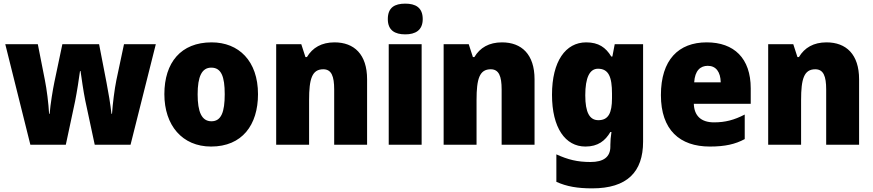

<svg xmlns="http://www.w3.org/2000/svg" viewBox="-20 -796 4803 1056"><path d="M449 -243 501 0H698L837 -553H662L620 -355C610 -306 600 -227 596 -170H593C588 -218 576 -291 566 -341L525 -553H323L279 -344C271 -306 257 -222 253 -170H250C247 -227 237 -305 227 -355L188 -553H9L147 0H342L393 -239C403 -289 415 -366 420 -405H423C428 -369 439 -292 449 -243Z M1399 -278C1399 -461 1293 -563 1144 -563C975 -563 884 -452 884 -278C884 -107 982 10 1141 10C1312 10 1399 -109 1399 -278ZM1067 -277C1067 -375 1090 -424 1142 -424C1197 -424 1216 -375 1216 -278C1216 -180 1197 -129 1143 -129C1089 -129 1067 -181 1067 -277Z M1820 -563C1749 -563 1699 -534 1668 -482H1660L1637 -553H1499V0H1680V-246C1680 -362 1696 -415 1758 -415C1803 -415 1818 -377 1818 -304V0H1999V-360C1999 -497 1928 -563 1820 -563Z M2209 -776C2151 -776 2113 -755 2113 -691C2113 -629 2152 -607 2209 -607C2264 -607 2305 -629 2305 -691C2305 -755 2265 -776 2209 -776ZM2299 -553H2118V0H2299Z M2741 -563C2670 -563 2620 -534 2589 -482H2581L2558 -553H2420V0H2601V-246C2601 -362 2617 -415 2679 -415C2724 -415 2739 -377 2739 -304V0H2920V-360C2920 -497 2849 -563 2741 -563Z M3204 -563C3091 -563 3016 -459 3016 -275C3016 -93 3089 10 3200 10C3269 10 3309 -22 3337 -70H3343C3339 -46 3337 -18 3337 1V10C3337 68 3299 95 3228 95C3155 95 3104 82 3040 53V204C3097 230 3157 240 3237 240C3429 240 3517 150 3517 -17V-553H3361L3348 -485H3342C3312 -535 3272 -563 3204 -563ZM3269 -418C3328 -418 3346 -372 3346 -281V-256C3346 -174 3326 -135 3271 -135C3223 -135 3199 -177 3199 -272C3199 -369 3223 -418 3269 -418Z M3867 -563C3712 -563 3615 -467 3615 -273C3615 -81 3719 10 3884 10C3968 10 4024 -3 4076 -31V-166C4018 -136 3969 -123 3907 -123C3834 -123 3798 -161 3796 -225H4109V-310C4109 -476 4017 -563 3867 -563ZM3873 -434C3918 -434 3943 -400 3944 -343H3798C3802 -408 3832 -434 3873 -434Z M4526 -563C4455 -563 4405 -534 4374 -482H4366L4343 -553H4205V0H4386V-246C4386 -362 4402 -415 4464 -415C4509 -415 4524 -377 4524 -304V0H4705V-360C4705 -497 4634 -563 4526 -563Z"/></svg>

Font: Noto Sans Arabic UI SmCn Bk
Style: Regular
Weight: 900
Width: 4
Designer: Monotype Design Team, Nadine Chahine and Nizar Qandah
Foundry: Monotype Imaging Inc.
Version: Version 2.010